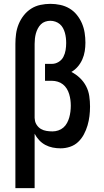

<svg xmlns="http://www.w3.org/2000/svg" viewBox="-20 -763 540 998"><path d="M60 215V-535Q60 -561 63.5 -587Q67 -613 77 -637.5Q87 -662 103.5 -683Q120 -704 142 -718Q164 -732 190 -737.5Q216 -743 242 -743Q268 -743 293.5 -737.5Q319 -732 341 -719Q363 -706 379.5 -685.5Q396 -665 406 -641.5Q416 -618 420 -592.5Q424 -567 424 -541Q424 -519 420.5 -497Q417 -475 408 -454.5Q399 -434 384.5 -417Q370 -400 351 -389Q375 -377 395 -358Q415 -339 427.5 -315Q440 -291 444 -264Q448 -237 448 -209Q448 -184 445 -159.5Q442 -135 435 -111Q428 -87 416 -64.5Q404 -42 386 -25Q368 -8 344 0Q320 8 295 8Q274 8 254 4Q234 0 216 -9.5Q198 -19 183.5 -34.5Q169 -50 160 -68V215ZM253 -80Q268 -80 283 -85Q298 -90 309.5 -100Q321 -110 328.5 -124Q336 -138 340 -152.5Q344 -167 346 -182.5Q348 -198 348 -214Q348 -229 346 -244Q344 -259 339.5 -274Q335 -289 327 -302Q319 -315 307 -324.5Q295 -334 280 -338.5Q265 -343 250 -343H214V-431H250Q268 -431 284.5 -441Q301 -451 309.5 -467.5Q318 -484 321 -502.5Q324 -521 324 -539Q324 -553 322.5 -566Q321 -579 317.5 -592Q314 -605 307.5 -617Q301 -629 291 -637.5Q281 -646 268 -650.5Q255 -655 242 -655Q228 -655 215 -650.5Q202 -646 192.5 -636.5Q183 -627 176.5 -614.5Q170 -602 166.5 -589Q163 -576 161.5 -562.5Q160 -549 160 -535V-150L161 -142Q162 -127 171 -113.5Q180 -100 193 -92.5Q206 -85 221.5 -82.5Q237 -80 253 -80Z"/></svg>

Font: Iosevka Term Curly Semibold
Style: Regular
Weight: 600
Designer: Belleve Invis
Foundry: Belleve Invis
Version: Version 32.3.0